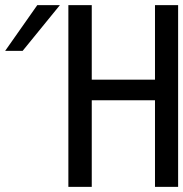

<svg xmlns="http://www.w3.org/2000/svg" viewBox="-161 -727 713 747"><path d="M-16 -707H72L-73 -529H-141ZM105 -707H196V-417H442V-707H532V0H442V-337H196V0H105Z"/></svg>

Font: PlemolJP
Style: Regular
Weight: 400
Monospace: yes
Version: v2.0.4; ttfautohint (v1.8.4.7-5d5b-dirty) -l 6 -r 45 -G 200 